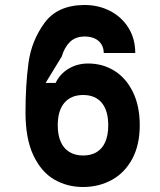

<svg xmlns="http://www.w3.org/2000/svg" viewBox="-20 -736 640 768"><path d="M413 -235Q413 -293.6 387 -324.8Q361 -356 312.6 -356Q264.2 -356 237.6 -324.8Q211 -293.6 211 -235Q211 -196 222.9 -168.9Q234.8 -141.8 257.7 -127.9Q280.6 -114 312.6 -114Q344.6 -114 367.2 -127.9Q389.8 -141.8 401.4 -168.9Q413 -196 413 -235ZM82 -286Q82 -396.6 94 -484.7Q106 -572.8 157.7 -643.9Q209.4 -715 316 -716Q372.6 -716.6 419.6 -692.6Q466.6 -668.6 493.8 -624.9Q521 -581.2 521 -524H395Q395 -543.2 385.8 -558.5Q376.6 -573.8 359.3 -581.9Q342 -590 317.8 -590Q281.4 -589.4 259.6 -568.1Q237.8 -546.8 227 -510L162.4 -404.2H202.4Q220.2 -441 254.9 -461.5Q289.6 -482 332 -482Q391 -482 437.7 -452.8Q484.4 -423.6 511.7 -367.8Q539 -312 539 -235Q539 -156.6 509.2 -100.9Q479.4 -45.2 427.7 -16.6Q376 12 312 12Q249 12 197.2 -17.8Q145.4 -47.6 113.7 -114.3Q82 -181 82 -286Z"/></svg>

Font: Fliege Mono Thin
Style: Regular
Weight: 100
Version: Version 0.020;Glyphs 3.3 (3306)